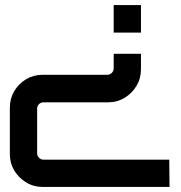

<svg xmlns="http://www.w3.org/2000/svg" viewBox="-20 -740 715 760"><path d="M149 0Q113 0 83.5 -18Q54 -36 36.5 -65Q19 -94 19 -130V-314Q19 -350 36.5 -379.5Q54 -409 83.5 -426.5Q113 -444 149 -444H405Q415 -444 422.5 -451.5Q430 -459 430 -469V-527H538V-466Q538 -430 520.5 -400.5Q503 -371 473.5 -353Q444 -335 408 -335H152Q142 -335 134.5 -328Q127 -321 127 -311V-133Q127 -123 134.5 -115.5Q142 -108 152 -108H650L651 0H149ZM430 -611V-720H538V-611Z"/></svg>

Font: Orbitron Medium
Style: Regular
Weight: 500
Designer: Matt McInerney
Foundry: The League of Moveable Type
Version: Version 2.001